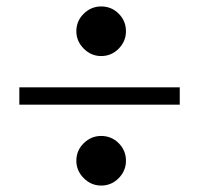

<svg xmlns="http://www.w3.org/2000/svg" viewBox="-20 -641 618 596"><path d="M40 -316V-370H538V-316ZM294 -65Q263 -65 240 -88Q217 -111 217 -142Q217 -174 240 -196.5Q263 -219 294 -219Q326 -219 348.5 -196.5Q371 -174 371 -142Q371 -111 348.5 -88Q326 -65 294 -65ZM294 -467Q263 -467 240 -490Q217 -513 217 -544Q217 -576 240 -598.5Q263 -621 294 -621Q326 -621 348.5 -598.5Q371 -576 371 -544Q371 -513 348.5 -490Q326 -467 294 -467Z"/></svg>

Font: Libre Bodoni
Style: Bold
Weight: 700
Designer: Pablo Impallari, Rodrigo Fuenzalida
Foundry: Impallari Type
Version: Version 2.005;gftools[0.9.23]